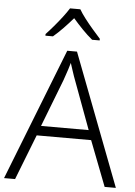

<svg xmlns="http://www.w3.org/2000/svg" viewBox="-62 -993 732 1040"><g transform="rotate(5 304.0 -473.5)"><path d="M547 0 452 -246H156L60 0H0L281 -717H334L608 0ZM339 -556Q335 -566 329 -583Q323 -600 317 -619Q311 -638 306 -653Q301 -636 295.5 -618Q290 -600 284 -584Q278 -568 274 -555L175 -299H434ZM332 -947Q344 -926 365 -898.5Q386 -871 409.5 -844Q433 -817 451 -797V-788H410Q383 -810 355 -839Q327 -868 303 -896Q279 -868 251.5 -839.5Q224 -811 197 -788H156V-797Q175 -817 198 -844Q221 -871 242 -898.5Q263 -926 276 -947Z"/></g></svg>

Font: Noto Sans Thai Light
Style: Regular
Weight: 300
Designer: Monotype Design Team
Foundry: Monotype Imaging Inc.
Version: Version 2.001